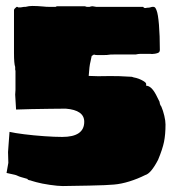

<svg xmlns="http://www.w3.org/2000/svg" viewBox="-20 -606 581 645"><path d="M191 19Q175 19 147.5 15Q120 11 102 6Q92 3 88 2Q84 1 82 0Q73 -1 72 -5L51 -11Q44 -13 39 -15.5Q34 -18 29 -19L2 -25L8 -59L7 -95L9 -123L12 -163Q29 -159 61 -155Q93 -151 128.5 -148.5Q164 -146 189 -146Q263 -146 263 -197Q263 -236 201 -241Q181 -241 149 -240.5Q117 -240 85.5 -239.5Q54 -239 34 -238L31 -288L32 -304V-368Q31 -370 31 -372Q31 -374 31 -381Q27 -392 27 -428V-573Q29 -578 36 -583H38Q42 -581 42 -581Q52 -581 55 -582Q57 -583 66 -583Q77 -586 89 -586Q97 -586 106.5 -585.5Q116 -585 127 -584Q134 -583 144 -583Q154 -583 167 -583L171 -585H266Q268 -583 273 -583H281Q286 -585 291 -585L303 -583H461Q463 -579 468 -579Q472 -579 473 -580Q481 -580 484 -581Q487 -582 491 -583H496Q502 -583 506 -571Q511 -559 514 -523Q517 -487 517 -438Q517 -429 507 -427Q503 -426 500.5 -425.5Q498 -425 495 -425Q491 -424 486 -425H461Q456 -425 450.5 -425Q445 -425 436 -423Q387 -423 367 -423Q347 -423 345 -422Q342 -421 326 -421H307Q298 -421 296 -423L288 -418L284 -399Q280 -384 278 -351Q295 -350 309.5 -350Q324 -350 349.5 -350.5Q375 -351 423 -348L429 -346Q447 -343 463 -333Q471 -328 471 -324V-318Q488 -318 504 -288L516 -264Q517 -254 522 -248Q528 -234 532 -217Q536 -200 536 -188Q536 -154 531 -129.5Q526 -105 511 -69Q487 -23 468 -18Q442 -5 414.5 3.5Q387 12 363 14Q350 15 331 16Q312 17 279.5 17.5Q247 18 191 19Z"/></svg>

Font: Sigmar
Style: Regular
Weight: 400
Designer: Vernon Adams
Foundry: Vernon Adams
Version: Version 1.000; ttfautohint (v1.8.4.7-5d5b);gftools[0.9.24]